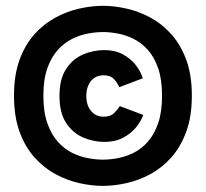

<svg xmlns="http://www.w3.org/2000/svg" viewBox="-20 -670 690 644"><path d="M325.5 -46.5Q287.5 -46.5 246 -55.8Q204.5 -65 165.8 -86Q127 -107 95.5 -142.2Q64 -177.5 45.5 -228.5Q27 -279.5 27 -349Q27 -418.5 45.5 -469.2Q64 -520 95.5 -555Q127 -590 165.8 -611Q204.5 -632 246 -641.2Q287.5 -650.5 325.5 -650.5Q363 -650.5 404.2 -641.2Q445.5 -632 484.5 -611Q523.5 -590 554.8 -555Q586 -520 604.8 -469.2Q623.5 -418.5 623.5 -349Q623.5 -279.5 604.8 -228.5Q586 -177.5 554.8 -142.2Q523.5 -107 484.5 -86Q445.5 -65 404.2 -55.8Q363 -46.5 325.5 -46.5ZM330 -194Q293 -194 258.5 -209Q224 -224 201.8 -257.8Q179.5 -291.5 179.5 -348Q179.5 -405 201.8 -438.8Q224 -472.5 258.5 -487.2Q293 -502 330 -502Q365.5 -502 392 -487.8Q418.5 -473.5 435.2 -452Q452 -430.5 459 -407.5L380 -377.5Q374.5 -391.5 362.5 -404.5Q350.5 -417.5 328 -417.5Q310 -417.5 297 -409Q284 -400.5 276.8 -385Q269.5 -369.5 269.5 -348Q269.5 -327 276.8 -311.5Q284 -296 297 -287.2Q310 -278.5 328 -278.5Q351 -278.5 363.8 -291.8Q376.5 -305 382 -314L460.5 -284.5Q453.5 -264.5 436.8 -243.5Q420 -222.5 393.2 -208.2Q366.5 -194 330 -194ZM325.5 -134.5Q348.5 -134.5 375.2 -139.5Q402 -144.5 428.2 -157.5Q454.5 -170.5 476 -194.8Q497.5 -219 510.5 -256.8Q523.5 -294.5 523.5 -349Q523.5 -403.5 510.5 -441Q497.5 -478.5 476 -502.5Q454.5 -526.5 428.2 -539.5Q402 -552.5 375.2 -557.5Q348.5 -562.5 325.5 -562.5Q302 -562.5 275 -557.5Q248 -552.5 221.8 -539.5Q195.5 -526.5 173.8 -502.5Q152 -478.5 138.8 -441Q125.5 -403.5 125.5 -349Q125.5 -294.5 138.8 -256.8Q152 -219 173.8 -194.8Q195.5 -170.5 221.8 -157.5Q248 -144.5 275 -139.5Q302 -134.5 325.5 -134.5Z"/></svg>

Font: Trispace Thin
Style: Bold
Weight: 700
Version: Version 1.210